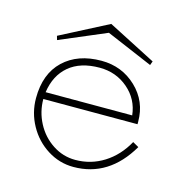

<svg xmlns="http://www.w3.org/2000/svg" viewBox="-94 -693 787 797"><g transform="rotate(15 300.0 -294.0)"><path d="M83 -495.1 87.9 -478 288.1 -563 487.8 -478 494.1 -495.1 288.1 -601.1ZM65.9 -223.1Q65.9 -327.6 126.7 -385.3Q187.5 -442.9 289.1 -442.9Q377.4 -442.9 439.2 -384Q501 -325.2 501 -237.8V-227.1H96.2Q96.2 -172.4 121.6 -124Q147 -75.7 191.7 -46.4Q236.3 -17.1 289.1 -17.1Q356 -17.1 411.9 -52.2Q467.8 -87.4 502.9 -150.9L528.8 -136.2Q441.4 13.2 289.1 13.2Q229 13.2 177.5 -19.3Q126 -51.8 95.9 -106.2Q65.9 -160.6 65.9 -223.1ZM470.2 -256.8Q462.9 -324.7 411.4 -368.9Q359.9 -413.1 289.1 -413.1Q206.5 -413.1 157.7 -372.1Q108.9 -331.1 98.1 -256.8Z"/></g></svg>

Font: Compagnon Light
Style: Regular
Weight: 400
Designer: Juliette Duhe, Lea Pradine
Foundry: Velvetyne Type Foundry
Version: Version 1.000;PS 001.000;hotconv 1.0.88;makeotf.lib2.5.64775